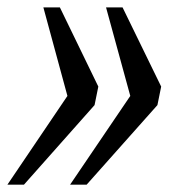

<svg xmlns="http://www.w3.org/2000/svg" viewBox="-51 -502 478 522"><path d="M216.3 -266.6 206.1 -216.3 14.2 0H-30.8L132.3 -241.2L66.9 -481.9H111.8ZM387.2 -266.6 377 -216.3 184.6 0H139.6L303.2 -241.2L237.3 -481.9H282.2Z"/></svg>

Font: Charis SIL CyrE
Style: Italic
Weight: 400
Italic angle: -11°
Foundry: SIL International
Version: Version 5.000